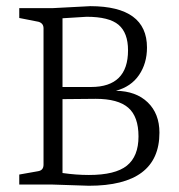

<svg xmlns="http://www.w3.org/2000/svg" viewBox="-20 -594 577 618"><path d="M266.1 -30.8Q351.1 -30.8 388.4 -60.8Q425.8 -90.8 425.8 -154.8Q425.8 -218.8 392.8 -247.3Q359.9 -275.9 288.1 -275.9L181.2 -274.9V-37.1Q225.1 -30.8 266.1 -30.8ZM181.2 -314H272.9Q392.1 -314 392.1 -432.1Q392.1 -488.3 361.6 -514.2Q331.1 -540 258.8 -540L181.2 -535.2ZM453.1 -440.9Q453.1 -390.1 427.5 -352.5Q401.9 -314.9 353 -301.8Q418 -300.8 455.6 -264.4Q493.2 -228 493.2 -167Q493.2 3.9 266.1 3.9L147.9 0H42V-32.2L103 -43Q120.1 -45.9 120.1 -64V-502.9Q120.1 -519 104 -523.9L42 -536.1V-567.9H150.9L271 -574.2Q453.1 -573.7 453.1 -440.9Z"/></svg>

Font: Yrsa-Light
Style: Regular
Weight: 300
Designer: Anna Giedrys (Yrsa+Rasa design), David Brezina (Yrsa art-direction, Rasa art-direction, design)
Foundry: Rosetta Type Foundry
Version: Version 1.001;PS 1.1;hotconv 1.0.88;makeotf.lib2.5.647800